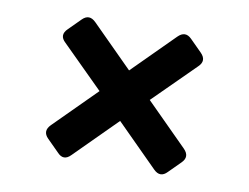

<svg xmlns="http://www.w3.org/2000/svg" viewBox="-56 -528 773 595"><g transform="rotate(10 330.0 -230.5)"><path d="M200 -22Q178 1 157 -22L120 -59Q99 -80 121 -102L251 -232L121 -361Q98 -382 121 -404L158 -441Q179 -462 201 -440L330 -311L459 -440Q481 -462 502 -441L539 -404Q561 -382 539 -361L409 -232L539 -102Q561 -80 540 -59L503 -22Q482 0 460 -22L330 -152Z"/></g></svg>

Font: Pitagon Sans Text
Style: Bold
Weight: 700
Designer: Travis Tran
Foundry: Pitagon
Version: Version 1.001; ttfautohint (v1.8.4.7-5d5b);gftools[0.9.26]